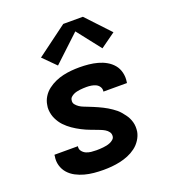

<svg xmlns="http://www.w3.org/2000/svg" viewBox="-140 -870 879 983"><g transform="rotate(-20 300.0 -378.5)"><path d="M256 8Q230 8 204 5.5Q178 3 154 -3.5Q130 -10 108 -21.5Q86 -33 70 -51Q54 -69 47 -93.5Q40 -118 45 -144Q45 -146 45 -148Q45 -150 46 -151H174Q174 -151 174 -150.5Q174 -150 173 -149Q171 -135 179.5 -124Q188 -113 200.5 -107.5Q213 -102 227.5 -100.5Q242 -99 256 -99Q265 -99 274.5 -99.5Q284 -100 293.5 -101Q303 -102 312.5 -104Q322 -106 331.5 -110Q341 -114 349 -121Q357 -128 358 -137Q360 -151 352.5 -161.5Q345 -172 334 -178.5Q323 -185 311.5 -189.5Q300 -194 288 -198.5Q276 -203 264 -207.5Q252 -212 240.5 -217Q229 -222 217.5 -228Q206 -234 195 -240.5Q184 -247 174 -254Q164 -261 154.5 -269Q145 -277 136.5 -286Q128 -295 121 -305.5Q114 -316 108.5 -327.5Q103 -339 100 -351Q97 -363 96 -376.5Q95 -390 98 -403Q101 -425 113.5 -445.5Q126 -466 145 -480.5Q164 -495 185.5 -504.5Q207 -514 229 -519Q251 -524 273.5 -526Q296 -528 318 -528Q343 -528 368 -525.5Q393 -523 417 -516.5Q441 -510 462 -498Q483 -486 498 -468Q513 -450 519 -425.5Q525 -401 521 -376Q521 -374 520.5 -372Q520 -370 520 -369H392Q392 -369 392 -369.5Q392 -370 392 -371Q394 -384 387 -395Q380 -406 368.5 -411.5Q357 -417 344 -419Q331 -421 318 -421Q309 -421 300 -420.5Q291 -420 282.5 -419Q274 -418 265 -416Q256 -414 247.5 -410Q239 -406 232 -399.5Q225 -393 224 -384Q221 -370 229 -360Q237 -350 247.5 -343Q258 -336 270 -331.5Q282 -327 294 -322Q306 -317 317.5 -312.5Q329 -308 340.5 -302.5Q352 -297 363.5 -291.5Q375 -286 385.5 -279.5Q396 -273 406.5 -266Q417 -259 426.5 -251Q436 -243 444 -233.5Q452 -224 459.5 -214Q467 -204 472.5 -193Q478 -182 481.5 -169.5Q485 -157 485.5 -144Q486 -131 484 -117Q480 -95 466.5 -74Q453 -53 433.5 -38.5Q414 -24 392 -15Q370 -6 347 -1Q324 4 301.5 6Q279 8 256 8ZM219 -574 151 -642 317 -765H424L544 -637L463 -579L362 -708Z"/></g></svg>

Font: Iosevka SS04 XBd Ex
Style: Italic
Weight: 800
Width: 7
Italic angle: -9°
Monospace: yes
Designer: Belleve Invis
Foundry: Belleve Invis
Version: Version 19.0.0; ttfautohint (v1.8.4)